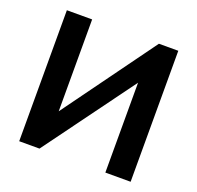

<svg xmlns="http://www.w3.org/2000/svg" viewBox="-124 -844 1006 978"><g transform="rotate(20 379.0 -355.0)"><path d="M214 -212 576 -710H681V0H544V-487L187 0H77V-710H214Z"/></g></svg>

Font: PTCRaleway
Style: Bold
Weight: 700
Designer: Matt McInerney, Pablo Impallari, Rodrigo Fuenzalida
Foundry: Matt McInerney, Pablo Impallari, Rodrigo Fuenzalida
Version: Version 3.000g; ttfautohint (v1.5) -l 8 -r 28 -G 28 -x 14 -D